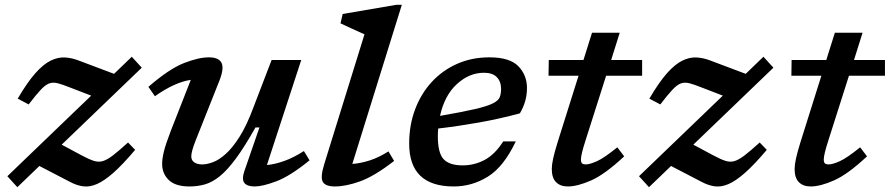

<svg xmlns="http://www.w3.org/2000/svg" viewBox="-20 -763 3694 797"><path d="M10.5 -31.5 358.5 -366 271.5 -399.5Q240.5 -412 220.5 -417.2Q200.5 -422.5 184.5 -416.8Q168.5 -411 149 -390.2Q129.5 -369.5 99 -329.5L53.5 -353.5Q93 -421 126.5 -458.8Q160 -496.5 190.2 -511.2Q220.5 -526 249 -524.5Q277.5 -523 306 -512L453.5 -456.5L527 -527.5L568.5 -482L236 -162.5L320 -117.5Q349 -102 368.8 -95.5Q388.5 -89 406.5 -94.2Q424.5 -99.5 448.8 -118Q473 -136.5 511.5 -171.5L541 -141Q489.5 -80 451 -46Q412.5 -12 382.2 1Q352 14 325.5 10.5Q299 7 271.5 -7.5L143.5 -74L52 14Z M994.5 -53 1057 -234H1040.5Q995.5 -154 959.5 -105.2Q923.5 -56.5 892 -31.2Q860.5 -6 830.2 2.5Q800 11 766.5 11Q708 11 680.5 -15.8Q653 -42.5 653 -83Q653 -103 660 -132.8Q667 -162.5 688.5 -218.5L772 -431.5Q705 -421.5 623 -363.5L596 -402.5Q682 -477 743.2 -501Q804.5 -525 847 -525Q887.5 -525 899.2 -502.8Q911 -480.5 891.5 -430L792 -179.5Q774 -134 774 -114Q774 -97.5 786.5 -89Q799 -80.5 819.5 -80.5Q839 -80.5 864 -89.8Q889 -99 917.2 -124.2Q945.5 -149.5 975 -196.2Q1004.5 -243 1032.5 -318.5L1107.5 -514H1230.5L1088 -78Q1121.5 -81 1160 -94.8Q1198.5 -108.5 1241.5 -136L1265 -97.5Q1184.5 -32 1127.2 -10.5Q1070 11 1037.5 11Q1005 11 994 -4.2Q983 -19.5 994.5 -53Z M1493 -620.5Q1484 -624.5 1465.8 -632.8Q1447.5 -641 1427.5 -650.2Q1407.5 -659.5 1393.5 -666L1402.5 -705L1625 -743H1648L1442.5 -82.5Q1477 -85 1514.5 -97Q1552 -109 1592.5 -134.5L1616 -95Q1533.5 -31 1474.2 -10Q1415 11 1370.5 11Q1331 11 1320 -8Q1309 -27 1326 -82Z M2121 -176Q2071 -70.5 2005.2 -29.8Q1939.5 11 1863.5 11Q1678.5 11 1678.5 -167Q1678.5 -243.5 1703 -308.8Q1727.5 -374 1772 -422.5Q1816.5 -471 1877.5 -498Q1938.5 -525 2011.5 -525Q2096 -525 2131.8 -488Q2167.5 -451 2167.5 -397.5Q2167.5 -342 2138 -292.5Q2053.5 -269.5 1965.5 -254Q1877.5 -238.5 1799 -229.5Q1797.5 -213.5 1797.5 -196.5Q1797.5 -128 1821.5 -102.2Q1845.5 -76.5 1900.5 -76.5Q1949 -76.5 1991.8 -99.2Q2034.5 -122 2069 -176ZM1989 -461Q1928 -461 1876.8 -414.2Q1825.5 -367.5 1806.5 -282Q1899 -298 1950.8 -310Q2002.5 -322 2025.8 -333.8Q2049 -345.5 2054.5 -359.8Q2060 -374 2060 -394Q2060 -424.5 2042.2 -442.8Q2024.5 -461 1989 -461Z M2411 -181.5Q2400.5 -149 2396 -129.8Q2391.5 -110.5 2391.5 -101.5Q2391.5 -88.5 2396.5 -84.5Q2401.5 -80.5 2411.5 -80.5Q2428 -80.5 2457.8 -93.8Q2487.5 -107 2542.5 -151.5L2571 -114Q2491.5 -39.5 2434.2 -14.2Q2377 11 2337.5 11Q2306 11 2288.2 -6.8Q2270.5 -24.5 2270.5 -61.5Q2270.5 -78.5 2276 -104.2Q2281.5 -130 2294.5 -172L2381.5 -448.5H2257L2258 -514H2402L2437.5 -627H2552.5L2517 -514H2645.5V-448.5H2496Z M2632.5 -31.5 2980.5 -366 2893.5 -399.5Q2862.5 -412 2842.5 -417.2Q2822.5 -422.5 2806.5 -416.8Q2790.5 -411 2771 -390.2Q2751.5 -369.5 2721 -329.5L2675.5 -353.5Q2715 -421 2748.5 -458.8Q2782 -496.5 2812.2 -511.2Q2842.5 -526 2871 -524.5Q2899.5 -523 2928 -512L3075.5 -456.5L3149 -527.5L3190.5 -482L2858 -162.5L2942 -117.5Q2971 -102 2990.8 -95.5Q3010.5 -89 3028.5 -94.2Q3046.5 -99.5 3070.8 -118Q3095 -136.5 3133.5 -171.5L3163 -141Q3111.5 -80 3073 -46Q3034.5 -12 3004.2 1Q2974 14 2947.5 10.5Q2921 7 2893.5 -7.5L2765.5 -74L2674 14Z M3419 -181.5Q3408.5 -149 3404 -129.8Q3399.5 -110.5 3399.5 -101.5Q3399.5 -88.5 3404.5 -84.5Q3409.5 -80.5 3419.5 -80.5Q3436 -80.5 3465.8 -93.8Q3495.5 -107 3550.5 -151.5L3579 -114Q3499.5 -39.5 3442.2 -14.2Q3385 11 3345.5 11Q3314 11 3296.2 -6.8Q3278.5 -24.5 3278.5 -61.5Q3278.5 -78.5 3284 -104.2Q3289.5 -130 3302.5 -172L3389.5 -448.5H3265L3266 -514H3410L3445.5 -627H3560.5L3525 -514H3653.5V-448.5H3504Z"/></svg>

Font: Newsreader 6pt Medium
Style: Italic
Weight: 500
Italic angle: -17°
Designer: Hugues Gentile
Foundry: Production Type
Version: Version 1.003; ttfautohint (v1.8.3)